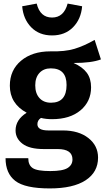

<svg xmlns="http://www.w3.org/2000/svg" viewBox="-20 -833 584 1073"><path d="M104 -798 185 -813Q204 -735 271 -735Q337 -735 358 -813L439 -798Q433 -726 388 -680.5Q343 -635 271 -635Q199 -635 154.5 -680.5Q110 -726 104 -798ZM509 -610 544 -501Q492 -481 391 -481Q441 -459 465 -426.5Q489 -394 489 -345Q489 -266 430 -216.5Q371 -167 271 -167Q236 -167 209 -174Q189 -161 189 -139Q189 -104 250 -104H331Q420 -104 474 -61.5Q528 -19 528 48Q528 129 458.5 174.5Q389 220 258 220Q120 220 65.5 178Q11 136 11 51H138Q138 90 163 106.5Q188 123 261 123Q330 123 357.5 106Q385 89 385 58Q385 0 302 0H224Q145 0 106 -29.5Q67 -59 67 -104Q67 -164 129 -203Q35 -254 35 -354Q35 -441 97.5 -493.5Q160 -546 261 -546Q343 -544 396 -560Q449 -576 509 -610ZM264 -451Q224 -451 200.5 -425.5Q177 -400 177 -356Q177 -311 200.5 -285Q224 -259 265 -259Q352 -259 352 -358Q352 -451 264 -451Z"/></svg>

Font: FiraGO SemiBold
Style: Regular
Weight: 600
Designer: bBox Type
Foundry: bBox Type GmbH
Version: Version 1.001;PS 001.001;hotconv 1.0.88;makeotf.lib2.5.64775